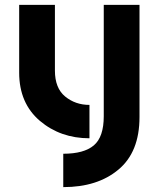

<svg xmlns="http://www.w3.org/2000/svg" viewBox="-20 -557 675 787"><path d="M346.7 9.8Q228 9.8 143.6 -61.5Q58.6 -133.8 58.6 -259.3V-537.1H205.1V-267.6Q205.1 -195.8 247.1 -161.4Q289.1 -127 346.7 -127ZM239.3 210V73.2Q324.2 73.2 364.7 38.8Q405.3 4.4 405.3 -80.6V-537.1H551.8V-77.1Q551.8 66.9 464.8 138.7Q379.4 210 239.3 210Z"/></svg>

Font: New Shape
Style: Bold
Weight: 700
Designer: Wojciech Kalinowski "wmk69" (wmk69@o2.pl)
Foundry: Wojciech Kalinowski "wmk69" (wmk69@o2.pl)
Version: Version 2.1.1; 2021-05-14